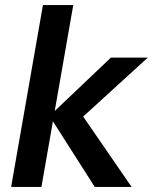

<svg xmlns="http://www.w3.org/2000/svg" viewBox="-20 -740 605 760"><path d="M355 0 176 -281 419 -512H565L267 -240L280 -321L501 0ZM24 0 150 -720H270L144 0Z"/></svg>

Font: DM Sans 12pt SemiBold
Style: Italic
Weight: 600
Italic angle: -10°
Version: Version 4.004;gftools[0.9.30]